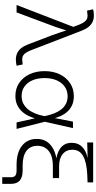

<svg xmlns="http://www.w3.org/2000/svg" viewBox="436 -1210 911 1824"><g transform="rotate(90 892.0 -298.5)"><path d="M27.8 0 235.8 -539.1 213.9 -596.7Q200.2 -631.3 184.3 -649.4Q168.5 -667.5 148.4 -672.4Q128.4 -677.2 102.1 -671.4L81.1 -669.9L68.8 -727.1Q80.6 -730 95.7 -732.2Q110.8 -734.4 127 -734.4Q160.6 -734.4 187.5 -722.2Q214.4 -710 235.4 -684.6Q256.3 -659.2 271.5 -619.6L460 -131.3Q473.6 -96.7 489.5 -78.4Q505.4 -60.1 525.6 -55.4Q545.9 -50.8 571.8 -56.2L592.8 -57.6L605 -0.5Q593.3 2.4 578.6 4.6Q564 6.8 546.9 6.8Q513.7 6.8 486.6 -5.4Q459.5 -17.6 438.7 -43Q418 -68.4 402.8 -107.9L316.4 -334Q299.8 -377.9 286.4 -420.4Q272.9 -462.9 258.8 -505.9H280.3Q266.6 -463.9 253.2 -420.7Q239.7 -377.4 223.1 -334L98.6 0Z M892.1 11.2Q822.3 11.2 769 -24.2Q715.8 -59.6 686 -122.3Q656.2 -185.1 656.2 -266.1Q656.2 -347.7 686.5 -410.2Q716.8 -472.7 770.5 -508.3Q824.2 -543.9 894 -543.9Q941.9 -543.9 978.3 -527.8Q1014.6 -511.7 1040.3 -483.4Q1065.9 -455.1 1082.8 -418.5Q1099.6 -381.8 1107.9 -341.3H1130.9L1136.7 -270L1205.1 0H1143.6L1081.1 -278.8Q1072.3 -319.3 1057.9 -356.2Q1043.5 -393.1 1021.5 -422.1Q999.5 -451.2 968.3 -468Q937 -484.9 895 -484.9Q842.8 -484.9 804 -457.5Q765.1 -430.2 743.7 -381.1Q722.2 -332 722.2 -266.1Q722.2 -200.2 743.2 -151.1Q764.2 -102.1 802.5 -75Q840.8 -47.9 892.6 -47.9Q933.1 -47.9 964.6 -64.2Q996.1 -80.6 1019.5 -109.6Q1043 -138.7 1058.1 -176Q1073.2 -213.4 1081.5 -255.4L1135.7 -535.6H1197.8L1136.7 -266.6L1130.9 -195.3H1110.4Q1100.6 -152.8 1082.5 -115.2Q1064.5 -77.6 1037.8 -49.3Q1011.2 -21 975.1 -4.9Q939 11.2 892.1 11.2Z M1664.1 136.2V53.2Q1664.1 34.2 1657.7 22.5Q1651.4 10.7 1637.2 5.4Q1623 0 1599.6 0H1545.4Q1431.2 0 1365.7 -51Q1300.3 -102.1 1300.3 -191.4Q1300.3 -230.5 1312.7 -260.7Q1325.2 -291 1346.7 -312.7Q1368.2 -334.5 1396 -348.9Q1423.8 -363.3 1454.8 -371.6Q1485.8 -379.9 1516.1 -381.8L1517.1 -373.5Q1483.4 -376.5 1451.7 -385.5Q1419.9 -394.5 1393.8 -412.1Q1367.7 -429.7 1352.5 -457Q1337.4 -484.4 1337.4 -523.4Q1337.4 -571.8 1360.1 -604Q1382.8 -636.2 1420.9 -654.5Q1459 -672.9 1504.9 -678.7L1504.4 -675.8L1334 -670.9V-727.5H1713.4V-674.3L1639.2 -671.4Q1523.9 -666 1463.4 -632.3Q1402.8 -598.6 1402.8 -529.8Q1402.8 -472.2 1444.3 -438Q1485.8 -403.8 1560.5 -403.8H1672.4V-344.7H1554.2Q1465.3 -344.7 1415.5 -305.7Q1365.7 -266.6 1365.7 -197.3Q1365.7 -130.4 1413.8 -94Q1461.9 -57.6 1552.2 -57.6H1600.1Q1663.1 -57.6 1695.1 -30.5Q1727.1 -3.4 1727.1 52.7V136.2Z"/></g></svg>

Font: Inter 20pt Light
Style: Regular
Weight: 300
Version: Version 4.001;git-66647c0bb